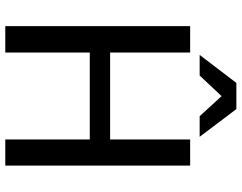

<svg xmlns="http://www.w3.org/2000/svg" viewBox="-114 -801 915 727"><g transform="rotate(90 343.5 -437.5)"><path d="M607 -700V0H508V-320H179V0H79V-700H179V-397H508V-700ZM294 -875H393L498 -736H420L344 -819L266 -736H188Z"/></g></svg>

Font: Krub Medium
Style: Regular
Weight: 500
Designer: Ekaluck Peanpanawate
Foundry: Cadson Demak Co.,Ltd.
Version: Version 1.000; ttfautohint (v1.6)